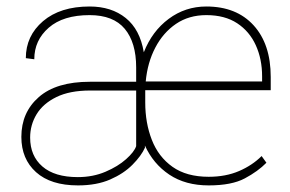

<svg xmlns="http://www.w3.org/2000/svg" viewBox="-20 -558 887 588"><path d="M619.1 9.8Q547.9 9.8 498.5 -23.2Q449.2 -56.2 423.8 -112.3V-106.4H424.3Q412.6 -80.6 385.7 -53.5Q358.9 -26.4 317.4 -8.3Q275.9 9.8 218.8 9.8Q135.3 9.8 90.3 -30.8Q45.4 -71.3 45.4 -138.7Q45.4 -213.9 98.9 -260.7Q152.3 -307.6 255.4 -307.6H397V-351.6Q397 -427.7 362.1 -469.7Q327.1 -511.7 254.4 -511.7Q173.3 -511.7 129.2 -473.1Q85 -434.6 85 -376.5L59.1 -379.9Q59.1 -448.2 111.8 -493.2Q164.6 -538.1 254.4 -538.1Q321.3 -538.1 365 -502.9Q408.7 -467.8 420.4 -397.9Q445.8 -462.4 496.6 -500.2Q547.4 -538.1 611.8 -538.1Q704.1 -538.1 756.6 -480.5Q809.1 -422.9 809.1 -322.3V-281.7H424.8Q424.8 -278.8 424.8 -275.4V-244.1Q424.8 -181.2 445.1 -129.4Q465.3 -77.6 508.3 -47.1Q551.3 -16.6 619.1 -16.6Q671.4 -16.6 712.2 -34.2Q752.9 -51.8 781.2 -80.1L795.9 -59.6Q770 -33.2 729.7 -11.7Q689.5 9.8 619.1 9.8ZM611.8 -511.7Q558.6 -511.7 519 -484.9Q479.5 -458 455.6 -412.1Q431.6 -366.2 426.3 -308.6H782.7V-324.2Q782.7 -377 763.4 -419.4Q744.1 -461.9 706.3 -486.8Q668.5 -511.7 611.8 -511.7ZM218.3 -15.6Q264.6 -15.6 303 -32Q341.3 -48.3 366.2 -70.6Q391.1 -92.8 397 -110.4V-280.8H256.3Q193.4 -280.8 152.6 -260.7Q111.8 -240.7 92 -208Q72.3 -175.3 72.3 -136.7Q72.3 -80.6 109.9 -48.1Q147.5 -15.6 218.3 -15.6Z"/></svg>

Font: Vazirmatn FD Thin
Style: Regular
Weight: 100
Designer: Saber Rastikerdar
Foundry: Saber Rastikerdar
Version: Version 33.003